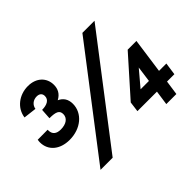

<svg xmlns="http://www.w3.org/2000/svg" viewBox="-139 -962 1220 1220"><g transform="rotate(-45 471.5 -351.5)"><path d="M156.5 -273C256.5 -273 333 -336.5 333 -421C333 -462.5 314 -490 280.5 -505C318.5 -525 333 -556 333 -591.5C333 -655 286 -703 210 -703C129.5 -703 63.5 -650.5 54 -577L141.5 -566.5C146 -596.5 171 -617 202.5 -617C229.5 -617 242 -602.5 242 -581.5C242 -548.5 212 -532 167 -532L162.5 -461.5C222 -461.5 243.5 -450.5 243.5 -417.5C243.5 -383 213 -359.5 163.5 -359.5C125 -359.5 102.5 -376 102.5 -413V-418L13 -417.5C12 -410.5 11 -403 11 -396C11 -323 68 -273 156.5 -273ZM160 0H269L803 -697H694ZM589.5 -98H765L751 0H841.5L855.5 -98H921.5L933.5 -182H867.5L900.5 -418H822L598.5 -167ZM702 -182 791.5 -288 777 -182Z"/></g></svg>

Font: HK Grotesk Black
Style: Italic
Weight: 900
Italic angle: -16°
Designer: Alfredo Marco Pradil
Foundry: Hanken Design Co.
Version: Version 3.001;FEAKit 1.0